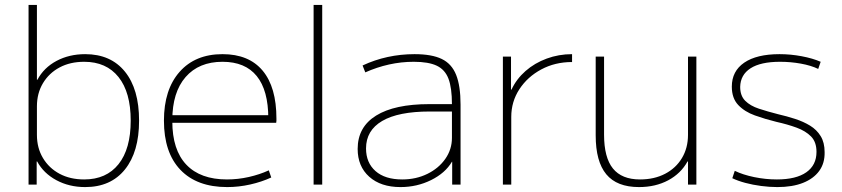

<svg xmlns="http://www.w3.org/2000/svg" viewBox="-20 -750 3419 780"><path d="M326 10Q261 10 209 -18Q157 -46 131 -94H129V0H96V-730H130V-426H132Q158 -475 209.5 -502.5Q261 -530 326 -530Q430 -530 487.5 -459Q545 -388 545 -260Q545 -133 487.5 -61.5Q430 10 326 10ZM322 -21Q412 -21 461.5 -83Q511 -145 511 -260Q511 -375 461.5 -437Q412 -499 322 -499Q265 -499 222 -476Q179 -453 154.5 -412Q130 -371 130 -318V-202Q130 -149 154.5 -108Q179 -67 222 -44Q265 -21 322 -21Z M903 10Q780 10 713 -60Q646 -130 646 -260Q646 -386 709.5 -458Q773 -530 884 -530Q991 -530 1047 -463Q1103 -396 1103 -268Q1103 -263 1103 -259.5Q1103 -256 1102 -251H664V-282H1081L1070 -269Q1070 -383 1023 -441Q976 -499 884 -499Q788 -499 734 -437Q680 -375 680 -262V-257Q680 -141 737 -81Q794 -21 902 -21Q947 -21 991 -31Q1035 -41 1072 -58L1082 -29Q1043 -11 996.5 -0.5Q950 10 903 10Z M1254 0V-730H1289V0Z M1607 10Q1527 10 1480 -32Q1433 -74 1433 -145Q1433 -234 1508 -280.5Q1583 -327 1724 -327H1816Q1816 -393 1802 -430Q1788 -467 1754.5 -483Q1721 -499 1661 -499Q1610 -499 1560.5 -488Q1511 -477 1464 -456L1453 -484Q1502 -507 1555 -518.5Q1608 -530 1664 -530Q1734 -530 1774.5 -510.5Q1815 -491 1833 -446Q1851 -401 1851 -325V0H1817V-93H1816Q1789 -47 1731.5 -18.5Q1674 10 1607 10ZM1614 -21Q1670 -21 1716 -43.5Q1762 -66 1789 -104.5Q1816 -143 1816 -190V-297H1726Q1598 -297 1532.5 -258.5Q1467 -220 1467 -147Q1467 -89 1505.5 -55Q1544 -21 1614 -21Z M2023 0V-520H2056V-386H2058Q2078 -429 2115 -461.5Q2152 -494 2201 -512Q2250 -530 2304 -530V-498Q2235 -498 2179 -468Q2123 -438 2090 -387.5Q2057 -337 2057 -275V0Z M2576 10Q2486 10 2443 -42Q2400 -94 2400 -200V-520H2434V-203Q2434 -110 2470 -65.5Q2506 -21 2580 -21Q2638 -21 2682 -44Q2726 -67 2750.5 -108Q2775 -149 2775 -202V-520H2809V0H2775V-94H2773Q2746 -45 2694.5 -17.5Q2643 10 2576 10Z M3138 10Q3106 10 3072 5.5Q3038 1 3008 -7Q2978 -15 2955 -26L2965 -56Q2998 -40 3044 -30.5Q3090 -21 3136 -21Q3214 -21 3255.5 -50Q3297 -79 3297 -133Q3297 -173 3275 -195.5Q3253 -218 3216 -231.5Q3179 -245 3134 -255Q3089 -266 3047 -281Q3005 -296 2979 -323.5Q2953 -351 2953 -398Q2953 -461 3003.5 -495.5Q3054 -530 3147 -530Q3192 -530 3237 -521.5Q3282 -513 3314 -499L3304 -470Q3275 -484 3233.5 -491.5Q3192 -499 3149 -499Q3070 -499 3029 -472.5Q2988 -446 2987 -397Q2987 -361 3007.5 -340.5Q3028 -320 3063 -308.5Q3098 -297 3141 -286Q3176 -278 3210 -267Q3244 -256 3271 -239.5Q3298 -223 3314 -197Q3330 -171 3330 -132Q3331 -87 3308 -55.5Q3285 -24 3242 -7Q3199 10 3138 10Z"/></svg>

Font: M PLUS 1 Thin ExtraLight
Style: Regular
Weight: 250
Version: Version 1.001